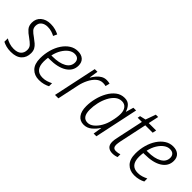

<svg xmlns="http://www.w3.org/2000/svg" viewBox="82 -1426 2203 2203"><g transform="rotate(45 1184.0 -324.0)"><path d="M133 10Q89 10 55.5 0.5Q22 -9 0 -21V-76Q24 -61 58.5 -49.5Q93 -38 131 -38Q193 -38 223 -66Q253 -94 253 -141Q253 -178 231 -201.5Q209 -225 167 -255Q122 -285 94.5 -316.5Q67 -348 67 -398Q67 -464 113 -503Q159 -542 232 -542Q275 -542 309.5 -532Q344 -522 369 -509L348 -463Q326 -475 296.5 -484.5Q267 -494 231 -494Q183 -494 153 -470Q123 -446 123 -402Q123 -368 143.5 -345.5Q164 -323 205 -295Q235 -273 258.5 -253Q282 -233 296 -207.5Q310 -182 310 -146Q310 -74 264.5 -32Q219 10 133 10Z M589 10Q515 10 469 -37Q423 -84 423 -177Q423 -249 441.5 -315Q460 -381 494 -432Q528 -483 573.5 -512.5Q619 -542 674 -542Q731 -542 763.5 -512.5Q796 -483 796 -429Q796 -344 719.5 -294.5Q643 -245 503 -245H484Q482 -231 480.5 -214Q479 -197 479 -180Q479 -38 600 -38Q635 -38 664.5 -47.5Q694 -57 723 -71V-22Q697 -8 663.5 1Q630 10 589 10ZM511 -291Q617 -291 679.5 -326Q742 -361 742 -426Q742 -456 724 -475Q706 -494 669 -494Q632 -494 597 -469Q562 -444 534 -398.5Q506 -353 492 -291Z M842 0 955 -532H999L982 -424H985Q1002 -453 1024.5 -480Q1047 -507 1076.5 -524Q1106 -541 1142 -541Q1170 -541 1193 -534L1180 -482Q1159 -488 1135 -488Q1089 -488 1052.5 -455.5Q1016 -423 990.5 -371.5Q965 -320 953 -265L897 0Z M1315 10Q1254 10 1220 -35Q1186 -80 1186 -162Q1186 -226 1202.5 -292.5Q1219 -359 1250.5 -415.5Q1282 -472 1327.5 -507Q1373 -542 1433 -542Q1485 -542 1513.5 -510.5Q1542 -479 1552 -440H1555L1582 -532H1626L1513 0H1469L1486 -106H1483Q1455 -61 1412.5 -25.5Q1370 10 1315 10ZM1331 -38Q1370 -38 1406 -67.5Q1442 -97 1470 -145.5Q1498 -194 1511 -253Q1520 -289 1524.5 -320.5Q1529 -352 1529 -378Q1529 -431 1504.5 -462Q1480 -493 1437 -493Q1391 -493 1355.5 -463Q1320 -433 1294.5 -383.5Q1269 -334 1256 -276Q1243 -218 1243 -163Q1243 -38 1331 -38Z M1782 10Q1737 10 1711.5 -13Q1686 -36 1686 -84Q1686 -114 1695 -154L1766 -486H1698L1704 -518L1776 -535L1820 -658H1858L1831 -532H1951L1941 -486H1821L1750 -153Q1747 -136 1744.5 -120Q1742 -104 1742 -91Q1742 -66 1753.5 -52Q1765 -38 1792 -38Q1810 -38 1825 -41Q1840 -44 1854 -49V-4Q1841 2 1821.5 6Q1802 10 1782 10Z M2135 10Q2061 10 2015 -37Q1969 -84 1969 -177Q1969 -249 1987.5 -315Q2006 -381 2040 -432Q2074 -483 2119.5 -512.5Q2165 -542 2220 -542Q2277 -542 2309.5 -512.5Q2342 -483 2342 -429Q2342 -344 2265.5 -294.5Q2189 -245 2049 -245H2030Q2028 -231 2026.5 -214Q2025 -197 2025 -180Q2025 -38 2146 -38Q2181 -38 2210.5 -47.5Q2240 -57 2269 -71V-22Q2243 -8 2209.5 1Q2176 10 2135 10ZM2057 -291Q2163 -291 2225.5 -326Q2288 -361 2288 -426Q2288 -456 2270 -475Q2252 -494 2215 -494Q2178 -494 2143 -469Q2108 -444 2080 -398.5Q2052 -353 2038 -291Z"/></g></svg>

Font: Noto Sans SemiCondensed Light
Style: Italic
Weight: 300
Width: 4
Italic angle: -12°
Designer: Monotype Design Team
Foundry: Monotype Imaging Inc.
Version: Version 2.013; ttfautohint (v1.8.4.7-5d5b)